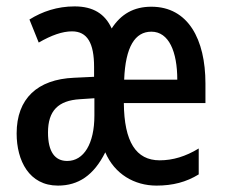

<svg xmlns="http://www.w3.org/2000/svg" viewBox="-20 -570 702 600"><path d="M453 -549C398 -549 358 -526 329 -481C308 -527 271 -550 213 -550C159 -550 112 -534 72 -509L101 -437C141 -460 175 -472 205 -472C253 -472 274 -435 274 -361V-330L211 -327C97 -322 32 -262 32 -153C32 -68 71 10 161 10C225 10 273 -22 309 -94C338 -26 400 10 469 10C520 10 562 -1 601 -25V-106C560 -81 520 -69 479 -69C405 -69 368 -127 367 -248H622V-309C622 -447 568 -549 453 -549ZM453 -471C508 -471 534 -408 534 -321H368C372 -424 402 -471 453 -471ZM230 -260 275 -263V-209C275 -121 242 -67 190 -67C152 -67 130 -95 130 -156C130 -224 162 -256 230 -260Z"/></svg>

Font: Noto Sans Myanmar UI ExtraCondensed Medium
Style: Regular
Weight: 500
Width: 2
Designer: Monotype Design Team
Foundry: Monotype Imaging Inc.
Version: Version 2.103